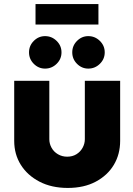

<svg xmlns="http://www.w3.org/2000/svg" viewBox="-20 -913 654 946"><path d="M415 -575Q383 -575 359.5 -598.5Q336 -622 336 -655Q336 -688 359.5 -711.5Q383 -735 415 -735Q448 -735 472 -711.5Q496 -688 496 -655Q496 -622 472 -598.5Q448 -575 415 -575ZM202 -575Q170 -575 146.5 -598.5Q123 -622 123 -655Q123 -688 146.5 -711.5Q170 -735 202 -735Q235 -735 259 -711.5Q283 -688 283 -655Q283 -622 259 -598.5Q235 -575 202 -575ZM314 13Q234 13 174.5 -18Q115 -49 82.5 -101Q50 -153 50 -219V-515H223V-227Q223 -205 234 -185Q245 -165 265.5 -153Q286 -141 311 -141Q337 -141 356.5 -153Q376 -165 387 -185Q398 -205 398 -227V-515H572V-219Q572 -153 541 -101Q510 -49 452 -18Q394 13 314 13ZM155 -792V-893H465V-792Z"/></svg>

Font: MuseoModerno Thin ExtraBold
Style: Regular
Weight: 800
Version: Version 1.002